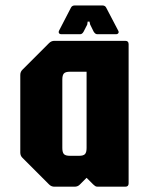

<svg xmlns="http://www.w3.org/2000/svg" viewBox="-20 -704 562 724"><path d="M185 0Q173.5 0 165 -8.5L65 -108.5Q56.5 -116.5 56.5 -128.5V-421.5Q56.5 -433.5 65 -441.5L165 -541.5Q173.5 -550 185 -550H452.5Q465 -550 465 -537.5V-12.5Q465 0 452.5 0H348.5Q342 0 338.8 -2.5Q335.5 -5 331.5 -8.5L306.5 -33.5L281.5 -8.5Q273.5 0 261.5 0ZM243.5 -116.5H278.5Q294.5 -116.5 300.5 -123Q306.5 -129.5 306.5 -146V-433.5H243.5Q227 -433.5 221 -427Q215 -420.5 215 -404V-146Q215 -129.5 221 -123Q227 -116.5 243.5 -116.5ZM211.5 -575Q205 -575 202.5 -579Q200 -583 203 -589L247.5 -675Q251.5 -683.5 262.5 -683.5H365.5Q376.5 -683.5 380.5 -675L425.5 -589Q429 -583 426.2 -579Q423.5 -575 417.5 -575H346.5Q339 -575 333 -585L320 -611.5L317.5 -622.5H310.5L309 -611.5L295.5 -585Q290 -575 282.5 -575Z"/></svg>

Font: Jaro
Style: Regular
Weight: 400
Designer: Agyei Archer, Celine Hurka, Mirko Velimirović
Version: Version 1.000